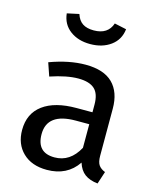

<svg xmlns="http://www.w3.org/2000/svg" viewBox="-117 -855 778 948"><g transform="rotate(15 272.0 -380.5)"><path d="M258.8 -643.1Q197.3 -643.1 156 -674.1Q114.7 -705.1 108.9 -759.8L169.9 -772.9Q180.2 -741.2 201.7 -727.1Q223.1 -712.9 258.8 -712.9Q331.1 -712.9 351.1 -772.9L412.1 -759.8Q406.2 -705.6 363.8 -674.3Q321.3 -643.1 258.8 -643.1ZM450.2 -123Q450.2 -90.8 461.2 -75.4Q472.2 -60.1 494.1 -51.8L473.1 12.2Q432.1 7.8 407 -10.7Q381.8 -29.3 370.1 -66.9Q316.9 12.2 212.9 12.2Q135.3 12.2 90.1 -31.5Q44.9 -75.2 44.9 -147Q44.9 -231 105.5 -275.9Q166 -320.8 276.9 -320.8H357.9V-359.9Q357.9 -415.5 331.1 -439.7Q304.2 -463.9 248 -463.9Q189.5 -463.9 106 -436L83 -502.9Q181.2 -539.1 265.1 -539.1Q358.4 -539.1 404.3 -493.7Q450.2 -448.2 450.2 -363.8ZM233.9 -57.1Q313.5 -57.1 357.9 -139.2V-259.8H289.1Q143.1 -259.8 143.1 -151.9Q143.1 -57.1 233.9 -57.1Z"/></g></svg>

Font: FiraGO
Style: Regular
Weight: 400
Designer: bBox Type
Foundry: bBox Type GmbH
Version: Version 1.001;PS 001.001;hotconv 1.0.88;makeotf.lib2.5.64775